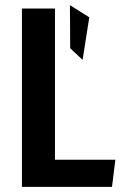

<svg xmlns="http://www.w3.org/2000/svg" viewBox="-20 -724 477 744"><path d="M251 -704 252 -537 300 -492 326 -657ZM193 -691H65V0H414L427 -105H193Z"/></svg>

Font: Fira Sans Condensed Medium
Style: Regular
Weight: 500
Width: 3
Designer: Carrois Corporate & Edenspiekermann AG
Foundry: Carrois Corporate GbR & Edenspiekermann AG
Version: Version 4.202;PS 004.202;hotconv 1.0.88;makeotf.lib2.5.64775